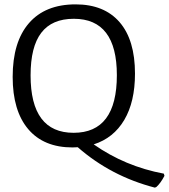

<svg xmlns="http://www.w3.org/2000/svg" viewBox="-20 -667 773 879"><path d="M696 189C708.7 177.7 721 160.7 733 138L730 128C612 106 505 61.3 409 -6C469.7 -25.3 516.3 -62.7 549 -118C581.7 -173.3 598 -244 598 -330C598 -432.7 574.5 -511.2 527.5 -565.5C480.5 -619.8 413.3 -647 326 -647C233.3 -647 162.2 -618.3 112.5 -561C62.8 -503.7 38 -421.7 38 -315C38 -211.7 61.7 -132 109 -76C156.3 -20 224 8 312 8L336 7C437.3 95.7 555 157.3 689 192ZM317 -59C185.7 -59 120 -146.7 120 -322C120 -409.3 136.3 -474.3 169 -517C201.7 -559.7 251.3 -581 318 -581C449.3 -581 515 -495 515 -323C515 -147 449 -59 317 -59Z"/></svg>

Font: Alegreya Sans SC
Style: Regular
Weight: 400
Designer: Juan Pablo del Peral
Foundry: Huerta Tipografica
Version: Version 1.000;PS 001.000;hotconv 1.0.70;makeotf.lib2.5.58329